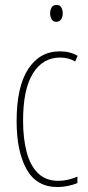

<svg xmlns="http://www.w3.org/2000/svg" viewBox="-20 -744 353 774"><path d="M212 10Q127 10 87 -62Q47 -134 47 -256Q47 -394 93.5 -465.5Q140 -537 221 -537Q262 -537 293 -519L283 -496Q257 -512 222 -512Q153 -512 113 -448.5Q73 -385 73 -257Q73 -186 87.5 -131Q102 -76 133.5 -45.5Q165 -15 215 -15Q253 -15 292 -32V-6Q276 1 254 5.5Q232 10 212 10ZM208 -724Q222 -724 227.5 -713.5Q233 -703 233 -691Q233 -675 226 -665.5Q219 -656 207 -656Q194 -656 188 -666.5Q182 -677 182 -690Q182 -702 187.5 -713Q193 -724 208 -724Z"/></svg>

Font: Noto Sans Sinhala UI ExtraCondensed Thin
Style: Regular
Weight: 100
Width: 2
Designer: Jelle Bosma - Monotype Design Team
Foundry: Monotype Imaging Inc.
Version: Version 2.006; ttfautohint (v1.8.4.7-5d5b)